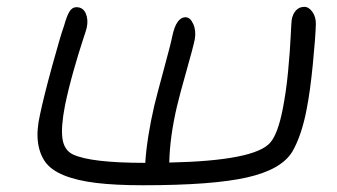

<svg xmlns="http://www.w3.org/2000/svg" viewBox="-20 -611 994 566"><path d="M401.9 -64.9Q319.3 -64.9 263.2 -71.8Q207 -78.6 168.9 -94Q130.9 -109.4 113.5 -133.5Q96.2 -157.7 91.8 -192.6Q87.4 -227.5 98.1 -273.9Q108.9 -325.7 133.8 -416.5Q158.7 -507.3 168.9 -535.2Q176.8 -564 184.8 -576.9Q192.9 -589.8 205.1 -589.8Q224.6 -589.8 232.7 -571.8Q240.7 -553.7 235.8 -529.8Q234.9 -524.4 223.6 -490.7Q212.4 -457 197.5 -404.8Q182.6 -352.5 171.9 -301.8Q159.2 -236.8 164.1 -202.6Q168.9 -168.5 194.8 -155.8Q247.6 -130.9 408.2 -130.9Q413.1 -205.6 435.1 -300.8Q442.9 -332.5 463.6 -408.9Q484.4 -485.4 487.8 -503.9Q499.5 -560.1 526.9 -560.1Q541 -560.1 549.8 -540Q558.6 -520 554.2 -495.1Q549.3 -471.2 530 -403.3Q510.7 -335.4 502 -298.8Q480.5 -207.5 479 -131.8Q731.9 -137.2 776.9 -190.9Q798.8 -216.3 813 -287.1Q823.7 -340.8 829.3 -401.1Q835 -461.4 836.9 -503.7Q838.9 -545.9 839.8 -551.8Q842.8 -569.8 852.5 -580.3Q862.3 -590.8 877 -590.8Q890.6 -590.8 901.1 -575.7Q911.6 -560.5 911.1 -540Q910.2 -503.4 902.3 -422.6Q894.5 -341.8 883.8 -288.1Q869.1 -211.4 841.8 -164.1Q809.6 -110.8 708 -87.9Q606.4 -64.9 401.9 -64.9Z"/></svg>

Font: Shantell Sans Irregular Bouncy
Style: Italic
Weight: 300
Italic angle: -11.31°
Designer: Stephen Nixon, Anya Danilova, Shantell Martin
Foundry: Arrow Type
Version: Version 1.006;[9816181b4]